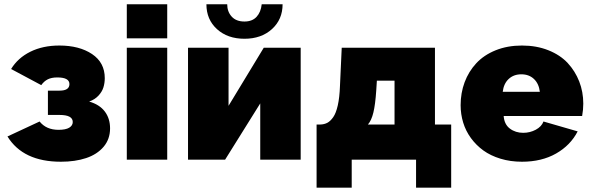

<svg xmlns="http://www.w3.org/2000/svg" viewBox="-20 -750 2774 902"><path d="M266.1 9.8Q88.4 9.8 15.1 -108.9L166 -179.2Q197.3 -140.1 254.9 -140.1Q288.6 -140.1 305.2 -150.1Q321.8 -160.2 321.8 -176.8Q321.8 -210 259.8 -210H205.1V-324.2H259.8Q306.2 -324.2 306.2 -355Q306.2 -386.2 249 -386.2Q222.2 -386.2 204.6 -377.4Q187 -368.7 173.8 -350.1L32.2 -425.8Q64 -478 122.8 -507.1Q181.6 -536.1 258.8 -536.1Q352.5 -536.1 412.4 -496.1Q472.2 -456.1 472.2 -382.8Q472.2 -359.9 465.8 -339.4Q459.5 -318.8 442.4 -300.5Q425.3 -282.2 398.9 -272.9Q447.8 -258.8 472.4 -226.1Q497.1 -193.4 497.1 -147Q497.1 -96.2 466.6 -60.3Q436 -24.4 384.5 -7.3Q333 9.8 266.1 9.8Z M575.7 -569.8V-730H765.6V-569.8ZM575.7 0V-525.9H765.6V0Z M949.7 -730H1047.4Q1047.4 -695.3 1068.4 -672.1Q1089.4 -648.9 1128.4 -648.9Q1165 -648.9 1185.3 -670.9Q1205.6 -692.9 1209.5 -730H1307.6Q1307.6 -658.7 1257.6 -613.3Q1207.5 -567.9 1128.4 -567.9Q1049.3 -567.9 999.5 -613Q949.7 -658.2 949.7 -730ZM863.3 0V-525.9H1053.7V-252.9L1219.2 -525.9H1392.6V0H1202.6V-264.2L1037.6 0Z M1467.3 131.8V-165H1484.4Q1503.4 -165.5 1517.8 -173.1Q1532.2 -180.7 1545.4 -199.5Q1558.6 -218.3 1566.9 -255.1Q1575.2 -292 1577.1 -345.2L1585.4 -525.9H2023.4V-165H2099.6V131.8H1934.6V0H1632.3V131.8ZM1708.5 -165H1833.5V-371.1H1750.5L1747.6 -325.2Q1743.2 -258.8 1734.1 -221.4Q1725.1 -184.1 1708.5 -165Z M2432.1 9.8Q2377.9 9.8 2331.3 -4.4Q2284.7 -18.6 2250.7 -43.2Q2216.8 -67.9 2192.4 -101.3Q2168 -134.8 2156 -174.1Q2144 -213.4 2144 -255.9Q2144 -313.5 2162.8 -363.8Q2181.6 -414.1 2217.3 -452.6Q2252.9 -491.2 2308.3 -513.7Q2363.8 -536.1 2432.1 -536.1Q2500.5 -536.1 2556.2 -513.9Q2611.8 -491.7 2647 -453.9Q2682.1 -416 2701.2 -367.2Q2720.2 -318.4 2720.2 -263.2Q2720.2 -234.4 2714.8 -205.1H2346.2Q2349.1 -165.5 2375.5 -145.8Q2401.9 -126 2438 -126Q2469.7 -126 2497.1 -140.6Q2524.4 -155.3 2533.2 -179.2L2693.8 -132.8Q2660.2 -67.4 2592.5 -28.8Q2524.9 9.8 2432.1 9.8ZM2341.8 -318.8H2516.1Q2511.7 -356.9 2488.5 -378.9Q2465.3 -400.9 2429.2 -400.9Q2393.1 -400.9 2369.6 -378.9Q2346.2 -356.9 2341.8 -318.8Z"/></svg>

Font: Rawline Black
Style: Regular
Weight: 900
Designer: Matt McInerney, Pablo Impallari, Rodrigo Fuenzalida
Foundry: Matt McInerney, Pablo Impallari, Rodrigo Fuenzalida
Version: Version 4.020;PS 004.020;hotconv 1.0.88;makeotf.lib2.5.64775